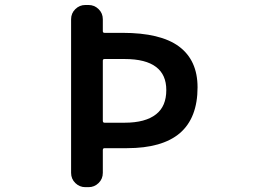

<svg xmlns="http://www.w3.org/2000/svg" viewBox="-20 -775 1040 774"><path d="M324.2 -20.5Q300.8 -20.5 283.7 -37.1Q266.6 -53.7 266.6 -78.1V-697.3Q266.6 -721.7 283.7 -738.3Q300.8 -754.9 324.2 -754.9H336.9Q360.4 -754.9 377.4 -738.3Q394.5 -721.7 394.5 -697.3V-649.4Q394.5 -642.6 401.4 -642.6H473.6Q627 -642.6 701.2 -587.9Q776.4 -532.2 776.4 -422.9Q776.4 -299.8 705.1 -238.3Q633.8 -177.7 492.2 -177.7H401.4Q394.5 -177.7 394.5 -169.9V-78.1Q394.5 -53.7 377.4 -37.1Q360.4 -20.5 336.9 -20.5ZM482.4 -280.3Q566.4 -280.3 609.4 -314.5Q650.4 -346.7 650.4 -412.1Q650.4 -473.6 609.4 -504.9Q567.4 -537.1 482.4 -537.1H401.4Q394.5 -537.1 394.5 -530.3V-288.1Q394.5 -280.3 401.4 -280.3Z"/></svg>

Font: Rounded Mgen+ 1mn medium
Style: Regular
Weight: 500
Designer: [Source Han Sans]
Ryoko NISHIZUKA  (kana & ideographs); Paul D. Hunt (Latin, Greek & Cyrillic); Wenlong ZHANG  (bopomofo
Version: Version 1.059.20150602